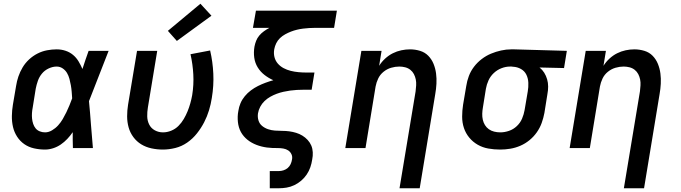

<svg xmlns="http://www.w3.org/2000/svg" viewBox="-20 -792 3640 1027"><path d="M221 8Q191 8 162 1.5Q133 -5 110 -21Q87 -37 71.5 -61Q56 -85 49.5 -113Q43 -141 43.5 -171.5Q44 -202 49 -232L66 -332Q70 -358 78.5 -383Q87 -408 101 -431.5Q115 -455 135.5 -474Q156 -493 180.5 -505.5Q205 -518 231.5 -523Q258 -528 283 -528Q308 -528 330.5 -520.5Q353 -513 370.5 -498.5Q388 -484 400 -464Q412 -444 421 -423Q429 -447 437 -471.5Q445 -496 454 -520H561Q534 -453 508.5 -385.5Q483 -318 456 -251Q462 -189 466.5 -126Q471 -63 477 0H370Q369 -21 369 -42.5Q369 -64 369 -85Q356 -66 340 -49Q324 -32 305 -19Q286 -6 264 1Q242 8 221 8ZM221 -84Q240 -84 258.5 -95Q277 -106 291 -121.5Q305 -137 315.5 -155Q326 -173 335 -191.5Q344 -210 351.5 -228.5Q359 -247 366 -266Q365 -283 363.5 -301Q362 -319 359 -336Q356 -353 351.5 -370Q347 -387 338.5 -401.5Q330 -416 315.5 -426Q301 -436 283 -436Q262 -436 240.5 -426Q219 -416 204.5 -398.5Q190 -381 182.5 -359.5Q175 -338 171 -317L155 -217Q152 -202 151 -187Q150 -172 151.5 -157.5Q153 -143 157.5 -129.5Q162 -116 170.5 -105.5Q179 -95 192.5 -89.5Q206 -84 221 -84Z M851 8Q820 8 790 1.5Q760 -5 735.5 -20Q711 -35 693.5 -58.5Q676 -82 668 -110.5Q660 -139 660 -170Q660 -201 665 -232L713 -520H821L771 -217Q767 -193 767.5 -169.5Q768 -146 778 -126Q788 -106 808 -95Q828 -84 852 -84Q874 -84 896 -93Q918 -102 934.5 -118.5Q951 -135 963 -155.5Q975 -176 983.5 -197Q992 -218 998 -239.5Q1004 -261 1008 -283Q1017 -339 1014 -394Q1011 -449 999 -502L1104 -522Q1118 -462 1121 -398Q1124 -334 1113 -268Q1108 -235 1098 -202Q1088 -169 1072 -138Q1056 -107 1033.5 -78.5Q1011 -50 981.5 -29.5Q952 -9 918 -0.5Q884 8 851 8ZM926 -573 878 -627 1052 -772 1111 -708Z M1423 215V123H1471Q1484 123 1496.5 119Q1509 115 1519 106.5Q1529 98 1534.5 86Q1540 74 1542 61Q1545 46 1539 33Q1533 20 1521.5 12.5Q1510 5 1495.5 2.5Q1481 0 1466 0Q1451 0 1436.5 -0.5Q1422 -1 1407.5 -3Q1393 -5 1379 -8.5Q1365 -12 1352 -17Q1339 -22 1326.5 -29Q1314 -36 1303.5 -44.5Q1293 -53 1284 -63.5Q1275 -74 1268.5 -86Q1262 -98 1258 -111.5Q1254 -125 1252.5 -139.5Q1251 -154 1251.5 -169Q1252 -184 1255 -199Q1258 -220 1266.5 -240Q1275 -260 1289.5 -277.5Q1304 -295 1322 -308.5Q1340 -322 1360 -332Q1380 -342 1400.5 -349.5Q1421 -357 1442 -363Q1417 -374 1395 -391Q1373 -408 1358.5 -431.5Q1344 -455 1340 -483.5Q1336 -512 1341 -542Q1344 -558 1350 -573.5Q1356 -589 1367 -602Q1378 -615 1392 -625Q1406 -635 1421 -643H1333L1349 -735H1782L1767 -643H1666Q1650 -643 1634 -642Q1618 -641 1601.5 -639Q1585 -637 1568.5 -633Q1552 -629 1536.5 -623Q1521 -617 1505.5 -608.5Q1490 -600 1477.5 -588Q1465 -576 1457.5 -560.5Q1450 -545 1447 -529Q1443 -507 1448 -487Q1453 -467 1466 -452Q1479 -437 1497 -427.5Q1515 -418 1535 -413Q1555 -408 1576.5 -406Q1598 -404 1619 -404H1662L1647 -312H1604Q1586 -312 1568 -311Q1550 -310 1532 -307.5Q1514 -305 1496 -301Q1478 -297 1460.5 -290.5Q1443 -284 1426 -274.5Q1409 -265 1395 -251.5Q1381 -238 1372 -221Q1363 -204 1360 -186Q1360 -186 1360 -186Q1360 -186 1360 -186Q1357 -166 1362.5 -148Q1368 -130 1382 -118.5Q1396 -107 1413.5 -101Q1431 -95 1450.5 -93.5Q1470 -92 1489.5 -92Q1509 -92 1527.5 -89.5Q1546 -87 1564 -81.5Q1582 -76 1597.5 -66.5Q1613 -57 1625.5 -43.5Q1638 -30 1645 -13.5Q1652 3 1653 22.5Q1654 42 1650 61Q1647 82 1640 102.5Q1633 123 1620.5 141.5Q1608 160 1591 174.5Q1574 189 1554 198.5Q1534 208 1513 211.5Q1492 215 1471 215Z M2117 215 2203 -303Q2205 -319 2206 -335.5Q2207 -352 2204 -367Q2201 -382 2194 -395.5Q2187 -409 2175 -418.5Q2163 -428 2147.5 -432Q2132 -436 2116 -436Q2094 -436 2072 -429.5Q2050 -423 2031.5 -408Q2013 -393 2003 -372Q1993 -351 1989 -329L1935 0H1827L1913 -520H2021L2008 -440Q2021 -461 2040 -478.5Q2059 -496 2081 -507Q2103 -518 2126.5 -523Q2150 -528 2173 -528Q2201 -528 2227 -520Q2253 -512 2271 -493.5Q2289 -475 2299 -450.5Q2309 -426 2312.5 -399Q2316 -372 2314.5 -344Q2313 -316 2308 -288L2225 215Z M2655 8Q2623 8 2592 2.5Q2561 -3 2535 -18Q2509 -33 2490 -56Q2471 -79 2461.5 -107.5Q2452 -136 2452 -168Q2452 -200 2457 -232L2474 -332Q2478 -359 2488 -385.5Q2498 -412 2515.5 -435Q2533 -458 2556.5 -476Q2580 -494 2606.5 -505Q2633 -516 2660.5 -522Q2688 -528 2714 -528Q2719 -528 2723 -528Q2727 -528 2731 -528L3012 -520L2997 -428L2866 -431Q2881 -419 2891 -403Q2901 -387 2906.5 -368Q2912 -349 2912 -329Q2912 -309 2908 -288L2892 -188Q2887 -161 2877.5 -134.5Q2868 -108 2851.5 -84.5Q2835 -61 2812.5 -42.5Q2790 -24 2763.5 -12.5Q2737 -1 2709.5 3.5Q2682 8 2656 8ZM2656 -84Q2679 -84 2702.5 -92Q2726 -100 2744.5 -117.5Q2763 -135 2772.5 -157.5Q2782 -180 2786 -203L2803 -303Q2807 -326 2806 -349.5Q2805 -373 2795.5 -392.5Q2786 -412 2766.5 -423Q2747 -434 2724 -435L2716 -436Q2714 -436 2712 -436Q2710 -436 2708 -436Q2685 -436 2662 -427Q2639 -418 2621 -401Q2603 -384 2593 -362Q2583 -340 2579 -317L2563 -217Q2560 -200 2559.5 -183.5Q2559 -167 2562.5 -151.5Q2566 -136 2574 -123Q2582 -110 2594.5 -101Q2607 -92 2623 -88Q2639 -84 2656 -84Q2656 -84 2656 -84Q2656 -84 2656 -84Z M3317 215 3403 -303Q3405 -319 3406 -335.5Q3407 -352 3404 -367Q3401 -382 3394 -395.5Q3387 -409 3375 -418.5Q3363 -428 3347.5 -432Q3332 -436 3316 -436Q3294 -436 3272 -429.5Q3250 -423 3231.5 -408Q3213 -393 3203 -372Q3193 -351 3189 -329L3135 0H3027L3113 -520H3221L3208 -440Q3221 -461 3240 -478.5Q3259 -496 3281 -507Q3303 -518 3326.5 -523Q3350 -528 3373 -528Q3401 -528 3427 -520Q3453 -512 3471 -493.5Q3489 -475 3499 -450.5Q3509 -426 3512.5 -399Q3516 -372 3514.5 -344Q3513 -316 3508 -288L3425 215Z"/></svg>

Font: Iosevka SS04 SmBd Ex Obl
Style: Regular
Weight: 600
Width: 7
Italic angle: -9°
Monospace: yes
Designer: Belleve Invis
Foundry: Belleve Invis
Version: Version 19.0.0; ttfautohint (v1.8.4)